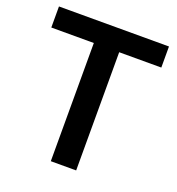

<svg xmlns="http://www.w3.org/2000/svg" viewBox="-130 -820 854 925"><g transform="rotate(20 297.0 -357.0)"><path d="M579 -606H363V0H233V-606H15V-714H579Z"/></g></svg>

Font: Non Bureau Medium
Style: Regular
Weight: 500
Designer: Jona Saucedo
Foundry: Non Foundry
Version: Version 1.000; ttfautohint (v1.8.4)